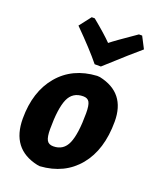

<svg xmlns="http://www.w3.org/2000/svg" viewBox="-138 -807 726 898"><g transform="rotate(20 224.5 -358.0)"><path d="M412 -727 442 -669Q401 -635 280 -525H249Q203 -582 116 -669L161 -727H176Q242 -673 274 -640Q297 -659 396 -727ZM279 -478 293 -477Q429 -448 429 -305Q429 -164 360 -80.5Q291 3 171 11L157 9Q20 -21 20 -172Q20 -306 89.5 -388.5Q159 -471 279 -478ZM251 -366Q198 -366 177.5 -319Q157 -272 157 -169Q157 -130 166 -114Q175 -98 198 -98Q249 -98 269.5 -145.5Q290 -193 290 -296Q290 -335 281.5 -350.5Q273 -366 251 -366Z"/></g></svg>

Font: Alegreya Sans SC ExtraBold
Style: Italic
Weight: 800
Italic angle: -7°
Designer: Juan Pablo del Peral
Foundry: Huerta Tipografica
Version: Version 2.007